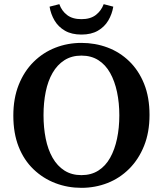

<svg xmlns="http://www.w3.org/2000/svg" viewBox="-20 -886 782 922"><path d="M371 16Q305 16 246 -6.5Q187 -29 141 -73Q95 -117 69.5 -181.5Q44 -246 44 -331Q44 -414 70 -479Q96 -544 141.5 -589Q187 -634 246 -657Q305 -680 371 -680Q437 -680 496 -658Q555 -636 600.5 -592Q646 -548 672 -483.5Q698 -419 698 -334Q698 -251 672 -186Q646 -121 600.5 -75.5Q555 -30 496 -7Q437 16 371 16ZM371 -45Q418 -45 452.5 -67Q487 -89 509 -128.5Q531 -168 542 -220Q553 -272 553 -332Q553 -392 542 -444Q531 -496 509 -535.5Q487 -575 452.5 -597Q418 -619 371 -619Q324 -619 289.5 -597Q255 -575 232.5 -536Q210 -497 199.5 -445Q189 -393 189 -333Q189 -273 199.5 -220.5Q210 -168 232.5 -128.5Q255 -89 289.5 -67Q324 -45 371 -45ZM218 -854 265 -866Q276 -834 302 -814Q328 -794 371 -794Q414 -794 440 -814Q466 -834 478 -866L524 -854Q518 -818 500 -787.5Q482 -757 450 -738.5Q418 -720 371 -720Q324 -720 292 -738.5Q260 -757 242 -787.5Q224 -818 218 -854Z"/></svg>

Font: Source Serif 4 SemiBold
Style: Regular
Weight: 600
Designer: Frank Grießhammer
Foundry: Adobe Systems Incorporated
Version: Version 4.004;hotconv 1.0.116;makeotfexe 2.5.65601